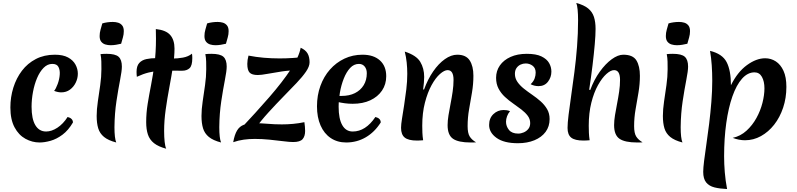

<svg xmlns="http://www.w3.org/2000/svg" viewBox="-20 -946 5374 1295"><path d="M193 -226Q193 -144 218.5 -101.5Q244 -59 291 -59Q328 -59 367 -84.5Q406 -110 436 -157Q453 -153 462.5 -143.5Q472 -134 472 -120Q441 -67 401.5 -37.5Q362 -8 321.5 3.5Q281 15 247 15Q197 15 151.5 -10Q106 -35 78 -87.5Q50 -140 50 -221Q50 -291 70 -355Q90 -419 128 -469Q166 -519 222 -548Q278 -577 350 -577Q405 -577 439 -558.5Q473 -540 489 -510.5Q505 -481 505 -449Q505 -418 491 -389Q477 -360 452 -341.5Q427 -323 393 -323Q382 -323 370 -325.5Q358 -328 345 -333Q357 -347 369 -379.5Q381 -412 383 -444Q385 -473 374.5 -494Q364 -515 333 -515Q300 -515 274 -488.5Q248 -462 230 -419.5Q212 -377 202.5 -326Q193 -275 193 -226Z M752 -88Q752 -52 755 -25.5Q758 1 764 15Q710 1 681.5 -22.5Q653 -46 642.5 -80.5Q632 -115 632 -164Q632 -208 640 -262Q648 -316 656 -372Q664 -428 664 -479Q664 -505 663.5 -530.5Q663 -556 658 -581Q666 -582 678 -582.5Q690 -583 699 -583Q758 -583 780 -563Q802 -543 802 -497Q802 -468 790 -407Q778 -346 765.5 -264Q753 -182 752 -88ZM797 -651Q781 -647 762.5 -644Q744 -641 726 -641Q708 -641 691 -646Q674 -651 663 -664.5Q652 -678 652 -703Q652 -725 658 -745.5Q664 -766 670 -788Q686 -793 704.5 -795.5Q723 -798 741 -798Q760 -798 776.5 -793Q793 -788 804 -774.5Q815 -761 815 -736Q815 -714 809 -693.5Q803 -673 797 -651Z M1087 -63Q1087 -21 1090.5 10.5Q1094 42 1101 57Q1048 43 1018.5 19.5Q989 -4 977.5 -39Q966 -74 966 -122Q966 -184 976 -245.5Q986 -307 999 -373.5Q1012 -440 1022 -516.5Q1032 -593 1032 -685Q1032 -701 1031.5 -717.5Q1031 -734 1031 -750Q1099 -743 1128 -710Q1157 -677 1157 -618Q1157 -564 1146.5 -497Q1136 -430 1122 -355.5Q1108 -281 1097.5 -206.5Q1087 -132 1087 -63ZM1275 -584Q1276 -577 1276.5 -569.5Q1277 -562 1277 -554Q1277 -503 1258.5 -486Q1240 -469 1209 -469Q1164 -469 1126.5 -469.5Q1089 -470 1054.5 -468Q1020 -466 983 -457Q946 -448 903 -428Q902 -436 901.5 -444.5Q901 -453 901 -461Q901 -501 919 -521Q937 -541 967.5 -547.5Q998 -554 1035 -554Q1061 -554 1088 -552.5Q1115 -551 1140 -551Q1178 -551 1214 -557.5Q1250 -564 1275 -584Z M1459 -88Q1459 -52 1462 -25.5Q1465 1 1471 15Q1417 1 1388.5 -22.5Q1360 -46 1349.5 -80.5Q1339 -115 1339 -164Q1339 -208 1347 -262Q1355 -316 1363 -372Q1371 -428 1371 -479Q1371 -505 1370.5 -530.5Q1370 -556 1365 -581Q1373 -582 1385 -582.5Q1397 -583 1406 -583Q1465 -583 1487 -563Q1509 -543 1509 -497Q1509 -468 1497 -407Q1485 -346 1472.5 -264Q1460 -182 1459 -88ZM1504 -651Q1488 -647 1469.5 -644Q1451 -641 1433 -641Q1415 -641 1398 -646Q1381 -651 1370 -664.5Q1359 -678 1359 -703Q1359 -725 1365 -745.5Q1371 -766 1377 -788Q1393 -793 1411.5 -795.5Q1430 -798 1448 -798Q1467 -798 1483.5 -793Q1500 -788 1511 -774.5Q1522 -761 1522 -736Q1522 -714 1516 -693.5Q1510 -673 1504 -651Z M1696 -115Q1741 -115 1786.5 -111Q1832 -107 1881 -107Q1918 -107 1956.5 -110.5Q1995 -114 2033 -122Q2035 -108 2036.5 -92.5Q2038 -77 2038 -63Q2038 -27 2021 -7.5Q2004 12 1957 12Q1933 12 1890.5 6.5Q1848 1 1797.5 -4Q1747 -9 1699 -9Q1659 -9 1623.5 -4Q1588 1 1553 13Q1562 -38 1579 -66Q1596 -94 1625 -104.5Q1654 -115 1696 -115ZM1656 -571Q1707 -561 1759.5 -556.5Q1812 -552 1866 -552Q1910 -552 1955.5 -555Q2001 -558 2045 -564Q2050 -554 2052 -538.5Q2054 -523 2054 -512L1990 -472Q1934 -472 1880.5 -464Q1827 -456 1784.5 -448Q1742 -440 1719 -440Q1679 -440 1663.5 -456.5Q1648 -473 1648 -515Q1648 -541 1656 -571ZM1595 -69Q1707 -188 1796.5 -291Q1886 -394 1941.5 -478.5Q1997 -563 2008 -624Q2041 -609 2054.5 -585.5Q2068 -562 2068 -526Q2068 -498 2044 -463Q2020 -428 1980 -386Q1940 -344 1891 -294Q1842 -244 1790.5 -187.5Q1739 -131 1692 -67Z M2315 15Q2255 15 2210.5 -15Q2166 -45 2142 -100Q2118 -155 2118 -229Q2118 -303 2141 -366.5Q2164 -430 2205.5 -477Q2247 -524 2303 -550.5Q2359 -577 2425 -577Q2500 -577 2542.5 -538.5Q2585 -500 2585 -432Q2585 -377 2556.5 -335Q2528 -293 2477.5 -269.5Q2427 -246 2359 -246Q2332 -246 2305.5 -249.5Q2279 -253 2255 -259L2258 -299H2284Q2336 -299 2374 -318Q2412 -337 2433 -371.5Q2454 -406 2454 -452Q2454 -480 2439.5 -497.5Q2425 -515 2401 -515Q2367 -515 2341.5 -487.5Q2316 -460 2298.5 -415.5Q2281 -371 2272.5 -321Q2264 -271 2264 -226Q2264 -145 2288.5 -102Q2313 -59 2359 -59Q2446 -59 2512 -157Q2548 -148 2548 -120Q2507 -55 2447 -20Q2387 15 2315 15Z M2840 -342Q2865 -411 2901.5 -464Q2938 -517 2980.5 -547Q3023 -577 3064 -577Q3123 -577 3148 -538.5Q3173 -500 3173 -435Q3173 -379 3163.5 -322.5Q3154 -266 3144 -209.5Q3134 -153 3134 -95Q3134 -48 3148 -25.5Q3162 -3 3191 14Q3181 15 3172 15Q3163 15 3154 15Q3072 15 3035.5 -10Q2999 -35 2999 -102Q2999 -132 3005 -169Q3011 -206 3019 -246.5Q3027 -287 3033 -328Q3039 -369 3039 -407Q3039 -473 2999 -473Q2977 -473 2947.5 -447Q2918 -421 2891 -372Q2864 -323 2846 -253.5Q2828 -184 2828 -98Q2828 -75 2829 -50.5Q2830 -26 2834 0Q2822 1 2811.5 1.5Q2801 2 2792 2Q2735 2 2710 -18Q2685 -38 2685 -84Q2685 -106 2691.5 -146.5Q2698 -187 2706 -238Q2714 -289 2720.5 -343.5Q2727 -398 2727 -448Q2727 -487 2723 -525Q2719 -563 2710 -598Q2788 -573 2814.5 -529Q2841 -485 2841 -427Q2841 -408 2839 -387Q2837 -366 2834 -343Z M3473 20Q3379 20 3329 -16Q3279 -52 3279 -103Q3279 -149 3308 -176.5Q3337 -204 3377 -204Q3386 -204 3397.5 -202.5Q3409 -201 3420 -196Q3407 -181 3400 -162Q3393 -143 3393 -125Q3393 -94 3413 -69.5Q3433 -45 3475 -45Q3494 -45 3512.5 -53Q3531 -61 3543.5 -76.5Q3556 -92 3556 -116Q3556 -143 3539.5 -165Q3523 -187 3496.5 -207.5Q3470 -228 3441 -248Q3412 -268 3385.5 -292.5Q3359 -317 3342.5 -348.5Q3326 -380 3326 -421Q3326 -468 3351.5 -504.5Q3377 -541 3423.5 -562Q3470 -583 3533 -583Q3596 -583 3632 -565.5Q3668 -548 3683.5 -521Q3699 -494 3699 -463Q3699 -425 3676 -395Q3653 -365 3612 -365Q3598 -365 3584 -368.5Q3570 -372 3559 -378Q3579 -397 3586 -417Q3593 -437 3593 -456Q3593 -487 3572.5 -502.5Q3552 -518 3526 -518Q3508 -518 3491.5 -510.5Q3475 -503 3464 -487.5Q3453 -472 3453 -448Q3453 -418 3470 -393.5Q3487 -369 3513.5 -348Q3540 -327 3570 -306.5Q3600 -286 3626.5 -262.5Q3653 -239 3670 -210Q3687 -181 3687 -143Q3687 -93 3660 -56.5Q3633 -20 3584.5 0Q3536 20 3473 20Z M4277 15Q4195 15 4158.5 -10Q4122 -35 4122 -102Q4122 -132 4128 -169Q4134 -206 4142 -246.5Q4150 -287 4156 -328Q4162 -369 4162 -407Q4162 -473 4122 -473Q4099 -473 4070 -447Q4041 -421 4013.5 -372Q3986 -323 3968.5 -253.5Q3951 -184 3951 -98Q3951 -75 3952 -50.5Q3953 -26 3957 0Q3945 1 3934.5 1.5Q3924 2 3915 2Q3858 2 3833 -17.5Q3808 -37 3808 -83Q3808 -116 3815 -172Q3822 -228 3832.5 -301Q3843 -374 3854 -458Q3865 -542 3872 -631.5Q3879 -721 3879 -809Q3879 -850 3876 -880.5Q3873 -911 3867 -926Q3919 -912 3947 -889Q3975 -866 3986 -832Q3997 -798 3997 -751Q3997 -710 3991.5 -647Q3986 -584 3976.5 -505.5Q3967 -427 3954 -341L3961 -339Q3987 -409 4025.5 -462.5Q4064 -516 4106 -546.5Q4148 -577 4184 -577Q4249 -577 4272.5 -538.5Q4296 -500 4296 -435Q4296 -379 4286.5 -322.5Q4277 -266 4267 -209.5Q4257 -153 4257 -95Q4257 -48 4271 -25.5Q4285 -3 4314 14Q4304 15 4295 15Q4286 15 4277 15Z M4571 -88Q4571 -52 4574 -25.5Q4577 1 4583 15Q4529 1 4500.5 -22.5Q4472 -46 4461.5 -80.5Q4451 -115 4451 -164Q4451 -208 4459 -262Q4467 -316 4475 -372Q4483 -428 4483 -479Q4483 -505 4482.5 -530.5Q4482 -556 4477 -581Q4485 -582 4497 -582.5Q4509 -583 4518 -583Q4577 -583 4599 -563Q4621 -543 4621 -497Q4621 -468 4609 -407Q4597 -346 4584.5 -264Q4572 -182 4571 -88ZM4616 -651Q4600 -647 4581.5 -644Q4563 -641 4545 -641Q4527 -641 4510 -646Q4493 -651 4482 -664.5Q4471 -678 4471 -703Q4471 -725 4477 -745.5Q4483 -766 4489 -788Q4505 -793 4523.5 -795.5Q4542 -798 4560 -798Q4579 -798 4595.5 -793Q4612 -788 4623 -774.5Q4634 -761 4634 -736Q4634 -714 4628 -693.5Q4622 -673 4616 -651Z M4910 -371Q4954 -460 5017.5 -506.5Q5081 -553 5141 -553Q5180 -553 5212.5 -532Q5245 -511 5264.5 -468.5Q5284 -426 5284 -360Q5284 -285 5262 -219.5Q5240 -154 5201.5 -105Q5163 -56 5112.5 -28Q5062 0 5005 0Q4964 0 4922 -16Q4975 -28 5015 -64.5Q5055 -101 5082 -150Q5109 -199 5122.5 -252Q5136 -305 5136 -350Q5136 -397 5119 -427.5Q5102 -458 5069 -458Q5023 -458 4985 -415.5Q4947 -373 4920 -296Q4893 -219 4878.5 -116Q4864 -13 4864 108Q4864 160 4868.5 215.5Q4873 271 4884 329Q4835 327 4799 318Q4763 309 4743 284.5Q4723 260 4723 213Q4723 188 4729 139Q4735 90 4744.5 26Q4754 -38 4763 -111Q4772 -184 4778 -259Q4784 -334 4784 -402Q4784 -455 4780.5 -506Q4777 -557 4769 -603Q4852 -583 4881 -527Q4910 -471 4910 -371Z"/></svg>

Font: Merienda
Style: Bold
Weight: 700
Designer: Eduardo Rodriguez Tunni
Foundry: Eduardo Rodriguez Tunni
Version: Version 2.001